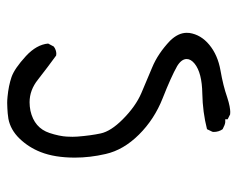

<svg xmlns="http://www.w3.org/2000/svg" viewBox="-84 -464 667 540"><g transform="rotate(-90 250.0 -194.5)"><path d="M197.8 118.7Q199.7 119.1 204.8 119.1Q210 119.1 220.7 117.2Q231.4 115.2 246.1 110.4Q278.3 99.1 321.5 91.6Q364.7 84 393.6 60.1Q421.9 36.6 426.8 4.4Q427.2 0.5 427.2 -3.4Q427.2 -27.3 404.8 -50.3Q368.7 -84.5 329.6 -100.6L257.8 -130.9Q220.2 -147 183.6 -183.6Q150.4 -216.8 144.3 -245.1Q138.2 -273.4 135.3 -311Q134.8 -318.4 134.8 -324.7Q134.8 -331.1 135.3 -340.6Q135.7 -350.1 138.4 -363Q141.1 -376 145.5 -389.2Q159.7 -432.1 208 -442.9Q220.2 -445.3 231.9 -445.3Q266.1 -445.3 295.4 -421.9Q331.1 -394 363.3 -370.6Q364.7 -370.1 368.7 -370.1Q372.6 -370.1 378.2 -371.8Q383.8 -373.5 388.7 -377.4L397 -393.1Q394 -425.8 361.8 -455.6Q326.7 -487.8 302.7 -496.1Q278.3 -504.4 247.6 -507.3Q237.8 -508.3 230 -508.3Q222.2 -508.3 215.3 -507.8Q201.2 -507.3 185.5 -504.9Q154.3 -499 129.6 -473.4Q105 -447.8 91.8 -414.1Q76.2 -374.5 76.2 -317.9Q76.2 -275.4 86.4 -231.4Q97.7 -181.2 140.9 -137.7Q184.1 -94.2 243.7 -70.8Q303.2 -47.4 333.5 -30.3Q353.5 -18.1 353.5 -3.4Q353.5 8.3 340.3 19Q314.5 39.6 256.3 40.5Q204.1 41.5 156.2 53.7L148.9 68.8Q148.4 70.8 148.4 72.3Q148.4 86.9 156.2 97.7Q168.9 104.5 175.8 105H184.1V111.8Z"/></g></svg>

Font: NaikaiFont
Style: Light
Weight: 300
Version: Version 1.89